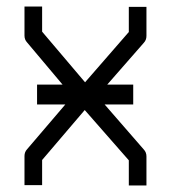

<svg xmlns="http://www.w3.org/2000/svg" viewBox="-20 -618 526 588"><path d="M239.5 -281 109 -128V-51H55V-140Q55 -152.5 63 -161L180 -298H93.5V-359H171.5L63 -488Q55 -496.5 55 -509V-598H109V-521L240.5 -366L374.5 -520V-597H428.5V-508Q428.5 -495.5 420.5 -487L308.5 -359H388V-298H300.5L420.5 -160Q428.5 -151.5 428.5 -139V-50H374.5V-127Z"/></svg>

Font: 3270 Nerd Font Mono SemCond
Style: Regular
Weight: 400
Monospace: yes
Version: Version 3.0.1;Nerd Fonts 3.1.1